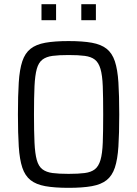

<svg xmlns="http://www.w3.org/2000/svg" viewBox="-20 -893 658 921"><path d="M309 8Q242 8 197.5 0Q153 -8 126.5 -29Q100 -50 87 -89Q74 -128 70 -190.5Q66 -253 66 -344Q66 -435 70 -497.5Q74 -560 87 -599Q100 -638 126.5 -659Q153 -680 197.5 -688Q242 -696 309 -696Q376 -696 420.5 -688Q465 -680 491.5 -659Q518 -638 531 -599Q544 -560 548 -497.5Q552 -435 552 -344Q552 -253 548 -190.5Q544 -128 531 -89Q518 -50 491.5 -29Q465 -8 420.5 0Q376 8 309 8ZM309 -59Q356 -59 386.5 -63Q417 -67 435 -81Q453 -95 462 -125.5Q471 -156 473 -209Q475 -262 475 -344Q475 -426 473 -479Q471 -532 462 -562.5Q453 -593 435 -607Q417 -621 386.5 -625Q356 -629 309 -629Q262 -629 232 -625Q202 -621 183.5 -607Q165 -593 156.5 -562.5Q148 -532 145.5 -479Q143 -426 143 -344Q143 -262 145.5 -209Q148 -156 156.5 -125.5Q165 -95 183.5 -81Q202 -67 232 -63Q262 -59 309 -59ZM179 -796V-873H249V-796ZM370 -796V-873H440V-796Z"/></svg>

Font: Saira SemiCondensed
Style: Regular
Weight: 400
Width: 4
Designer: Hector Gatti with collaboration of the Omnibus-Type team
Foundry: Omnibus-Type
Version: Version 1.101